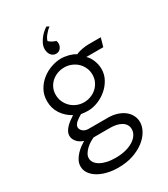

<svg xmlns="http://www.w3.org/2000/svg" viewBox="-243 -864 1090 1244"><g transform="rotate(-30 302.0 -241.5)"><path d="M221.7 21Q207 27.3 190.2 37.8Q173.3 48.3 159.2 62Q145 75.7 135.7 91.3Q126.5 106.9 126.5 123.5Q126.5 140.6 137 156Q147.5 171.4 167.2 182.9Q187 194.3 215.6 200.9Q244.1 207.5 280.3 207.5Q320.8 207.5 354.5 199Q388.2 190.4 412.1 175.5Q436 160.6 449.2 140.6Q462.4 120.6 462.4 97.7Q462.4 78.1 452.9 63.5Q443.4 48.8 427.5 39.6Q411.6 30.3 390.6 25.6Q369.6 21 346.2 21ZM156.7 9.8Q143.6 5.9 131.3 -1.5Q119.1 -8.8 110.1 -18.8Q101.1 -28.8 95.7 -40.8Q90.3 -52.7 90.3 -65.9Q90.3 -81.5 97.9 -95.9Q105.5 -110.4 117.9 -123.5Q130.4 -136.7 146.2 -148.4Q162.1 -160.2 178.2 -170.4Q132.3 -195.3 104.7 -237.1Q77.1 -278.8 77.1 -332Q77.1 -378.4 97.7 -414.8Q118.2 -451.2 149.9 -476.1Q181.6 -501 219.7 -514.2Q257.8 -527.3 292.5 -527.3Q307.1 -527.3 322.3 -525.1Q337.4 -522.9 351.6 -519Q365.7 -515.1 378.2 -509.8Q390.6 -504.4 399.9 -498.5Q408.2 -502.9 420.7 -506.6Q433.1 -510.3 446 -512.7Q459 -515.1 471.4 -516.4Q483.9 -517.6 492.2 -517.6H585.9L567.9 -453.6H440.9Q450.2 -445.8 458.5 -433.6Q466.8 -421.4 473.4 -406Q480 -390.6 483.9 -373.3Q487.8 -356 487.8 -337.9Q487.8 -297.4 468.8 -262.5Q449.7 -227.5 419.4 -201.7Q389.2 -175.8 351.6 -160.9Q314 -146 276.4 -146Q265.1 -146 252.7 -147.2Q240.2 -148.4 226.1 -150.4Q215.8 -144.5 204.8 -137.5Q193.8 -130.4 184.8 -122.6Q175.8 -114.7 169.9 -105.7Q164.1 -96.7 164.1 -86.9Q164.1 -79.1 168 -71.3Q171.9 -63.5 179 -57.1Q186 -50.8 196.5 -46.9Q207 -43 220.2 -43H365.7Q402.8 -43 433.6 -33Q464.4 -22.9 486.1 -5.9Q507.8 11.2 519.8 34.7Q531.7 58.1 531.7 84.5Q531.7 117.7 512.7 151.1Q493.7 184.6 458.7 211.4Q423.8 238.3 374.5 254.9Q325.2 271.5 264.2 271.5Q218.8 271.5 180.2 261.7Q141.6 252 113.5 234.6Q85.4 217.3 69.6 193.8Q53.7 170.4 53.7 142.6Q53.7 118.7 64.7 98.1Q75.7 77.6 91.6 60.8Q107.4 43.9 125.2 31Q143.1 18.1 156.7 9.8ZM146.5 -339.8Q146.5 -312 157.2 -287.8Q168 -263.7 186.3 -245.6Q204.6 -227.5 229.5 -217Q254.4 -206.5 282.7 -206.5Q309.1 -206.5 333.7 -215.8Q358.4 -225.1 377.2 -242.2Q396 -259.3 407.2 -283Q418.5 -306.6 418.5 -335.4Q418.5 -363.3 407.7 -387.2Q397 -411.1 378.7 -428.7Q360.4 -446.3 335.4 -456.5Q310.5 -466.8 282.2 -466.8Q255.4 -466.8 231 -457.8Q206.5 -448.7 187.7 -432.1Q168.9 -415.5 157.7 -392.1Q146.5 -368.7 146.5 -339.8ZM333.5 -743.7Q324.2 -737.8 314.2 -728Q304.2 -718.3 295.7 -707.5Q287.1 -696.8 281.5 -686.3Q275.9 -675.8 274.9 -668.5Q278.3 -664.6 284.4 -660.4Q290.5 -656.2 297.4 -652.3Q304.2 -648.4 311.5 -645.5Q318.8 -642.6 325.2 -641.1Q327.6 -636.2 328.6 -629.6Q329.6 -623 329.6 -619.1Q329.6 -612.8 327.1 -604.2Q324.7 -595.7 319.3 -587.9Q314 -580.1 305.2 -574.7Q296.4 -569.3 283.7 -569.3Q271 -569.3 261.2 -574.7Q251.5 -580.1 245.1 -588.9Q238.8 -597.7 235.6 -608.9Q232.4 -620.1 232.4 -631.3Q232.4 -654.3 243.2 -675.3Q253.9 -696.3 268.1 -712.9Q282.2 -729.5 296.1 -740.2Q310.1 -751 316.4 -753.9Z"/></g></svg>

Font: Proza Libre
Style: Light
Weight: 300
Designer: Jasper de Waard
Foundry: Jasper de Waard
Version: Version 1.000; ttfautohint (v1.4.1.8-43bc)